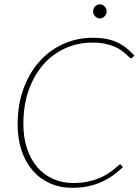

<svg xmlns="http://www.w3.org/2000/svg" viewBox="-20 -892 672 920"><path d="M330.5 -15Q369 -15 400 -21.5Q431 -28 454.8 -38Q478.5 -48 496.2 -59.5Q514 -71 526 -81Q538 -91 545.2 -97.5Q552.5 -104 555.5 -104Q557.5 -104 559.5 -102L569 -91Q546 -69 520.2 -50.8Q494.5 -32.5 465 -19.5Q435.5 -6.5 401.2 0.8Q367 8 327 8Q267.5 8 219 -13.8Q170.5 -35.5 136.2 -75.2Q102 -115 83.2 -171.2Q64.5 -227.5 64.5 -296.5Q64.5 -389 92 -465.2Q119.5 -541.5 168 -596.2Q216.5 -651 282.5 -681Q348.5 -711 425 -711Q460.5 -711 488.5 -705.8Q516.5 -700.5 540 -689.8Q563.5 -679 583.8 -663.2Q604 -647.5 623.5 -626.5L616 -617Q612.5 -613.5 607 -613.5Q603.5 -613.5 598.2 -619Q593 -624.5 583.8 -632.8Q574.5 -641 561 -650.8Q547.5 -660.5 528 -668.8Q508.5 -677 482.8 -682.5Q457 -688 423 -688Q353 -688 292.8 -660.8Q232.5 -633.5 187.8 -582.8Q143 -532 117.5 -459.8Q92 -387.5 92 -298Q92 -232.5 109.5 -180.2Q127 -128 158.5 -91.2Q190 -54.5 234 -34.8Q278 -15 330.5 -15ZM491 -837Q491 -830.5 488.2 -824.5Q485.5 -818.5 481 -813.8Q476.5 -809 470.5 -806.2Q464.5 -803.5 458.5 -803.5Q445.5 -803.5 435.8 -813.8Q426 -824 426 -837Q426 -851 435.8 -861.2Q445.5 -871.5 458.5 -871.5Q471 -871.5 481 -861.2Q491 -851 491 -837Z"/></svg>

Font: Lato ExtraLight
Style: Italic
Weight: 275
Italic angle: -7°
Designer: Lukasz Dziedzic with Adam Twardoch and Botio Nikoltchev
Foundry: tyPoland Lukasz Dziedzic
Version: Version 2.015; 2015-08-06; http://www.latofonts.com/